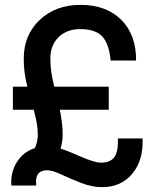

<svg xmlns="http://www.w3.org/2000/svg" viewBox="-20 -753 649 793"><path d="M33.2 -395H92.8Q77.6 -455.1 78.1 -511.2Q78.1 -608.4 144 -670.7Q210 -732.9 312 -732.9Q418.9 -732.9 481 -670.9Q543 -608.9 542 -502.9H437Q430.2 -573.7 401.6 -603.3Q373 -632.8 312 -632.8Q255.9 -632.8 221.9 -599.4Q188 -565.9 188 -511.2Q188 -457 204.1 -395H429.2V-299.8H227.1Q239.3 -237.8 238.8 -196.8Q238.8 -168 230 -139.2Q253.9 -132.3 312.5 -106.7Q371.1 -81.1 397 -81.1Q436 -81.1 452.6 -104.5Q469.2 -127.9 466.8 -181.2H568.8Q572.8 -91.3 526.4 -35.6Q480 20 401.9 20Q359.9 20 314.9 2.4Q270 -15.1 232.9 -32.5Q195.8 -49.8 174.8 -49.8Q121.6 -49.8 129.9 13.2H26.9Q22.9 -41 50 -84Q77.1 -127 124 -141.1Q136.2 -168 136.2 -198.2Q136.2 -239.3 119.1 -299.8H33.2Z"/></svg>

Font: Oakes Grotesk
Style: Medium
Weight: 500
Designer: Samuel Oakes
Foundry: Samuel Oakes
Version: Version 1.0 | wf-rip DC20170320